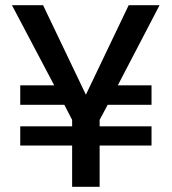

<svg xmlns="http://www.w3.org/2000/svg" viewBox="-20 -720 661 740"><path d="M258 0V-159H58V-233H258V-258L228 -316H58V-391H189L26 -700H146L311 -355L476 -700H595L434 -391H564V-316H395L364 -258V-233H564V-159H364V0Z"/></svg>

Font: Rethink Sans Medium
Style: Regular
Weight: 500
Designer: The Rethink Sans project authors (Hans Thiessen). DM Sans designed by Colophon Foundry.
Foundry: Rethink Communications LLC
Version: Version 1.001